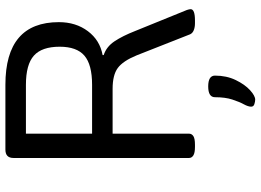

<svg xmlns="http://www.w3.org/2000/svg" viewBox="-147 -593 965 711"><g transform="rotate(-90 335.5 -237.5)"><path d="M147 2Q125 2 115.5 -4Q106 -10 106 -20V-670Q106 -700 137 -700H377Q609 -700 609 -502Q609 -439 575.5 -394.5Q542 -350 487 -340V-336Q518 -326 538 -296Q558 -266 576 -220L654 -28Q657 -19 657 -14Q657 2 615 2H605Q590 2 579 -2.5Q568 -7 564 -16L486 -214Q465 -265 439 -284Q413 -303 362 -303H196V-20Q196 -10 187 -4Q178 2 155 2ZM196 -379H377Q452 -379 485 -407.5Q518 -436 518 -499Q518 -565 485 -594.5Q452 -624 377 -624H196ZM322 225Q315 225 305.5 222Q296 219 296 210Q296 199 305 182.5Q314 166 322.5 140Q331 114 331 76Q331 51 371 51Q411 51 411 76Q411 119 394.5 153Q378 187 357 206Q336 225 322 225Z"/></g></svg>

Font: Asap Semi Expanded
Style: Regular
Weight: 400
Width: 6
Designer: Pablo Cosgaya
Foundry: Omnibus-Type
Version: Version 3.001; ttfautohint (v1.8.4.7-5d5b)